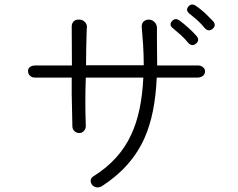

<svg xmlns="http://www.w3.org/2000/svg" viewBox="-20 -820 1040 838"><path d="M293 -704.1 293.9 -534.2H133.8Q118.2 -534.2 109.4 -526.4Q101.6 -519.5 102.5 -507.8Q102.5 -498 110.4 -490.2Q118.2 -481.4 132.8 -481.4H293V-408.2L295.9 -269.5Q295.9 -254.9 305.7 -247.1Q314.5 -239.3 326.2 -239.3Q337.9 -239.3 345.7 -248Q354.5 -256.8 354.5 -270.5Q352.5 -326.2 352.5 -376Q352.5 -426.8 354.5 -481.4H605.5Q598.6 -330.1 552.7 -232.4Q502 -122.1 389.6 -51.8Q377.9 -44.9 376 -34.2Q375 -23.4 380.9 -14.6Q387.7 -5.9 398.4 -2.9Q410.2 0 423.8 -6.8Q554.7 -90.8 611.3 -218.8Q657.2 -322.3 664.1 -481.4H841.8Q857.4 -481.4 867.2 -490.2Q875 -498 875 -508.8Q875 -519.5 866.2 -526.4Q856.4 -535.2 841.8 -534.2H666L665 -647.5V-701.2Q663.1 -716.8 652.3 -725.6Q642.6 -734.4 629.9 -734.4Q616.2 -734.4 607.4 -726.6Q597.7 -717.8 598.6 -702.1Q601.6 -670.9 604.5 -626Q607.4 -579.1 607.4 -535.2H355.5Q355.5 -570.3 356.4 -612.3Q356.4 -636.7 358.4 -690.4L359.4 -702.1Q359.4 -716.8 348.6 -725.6Q339.8 -734.4 326.2 -734.4Q312.5 -735.4 303.7 -728.5Q293 -719.7 293 -704.1ZM763.7 -730.5Q744.1 -744.1 730.5 -727.5Q715.8 -710.9 735.4 -696.3Q757.8 -677.7 772.5 -664.1Q789.1 -648.4 799.8 -634.8Q817.4 -614.3 835.9 -629.9Q853.5 -645.5 836.9 -664.1Q820.3 -682.6 802.7 -698.2Q782.2 -716.8 763.7 -730.5ZM835.9 -793.9Q816.4 -807.6 802.7 -792Q788.1 -775.4 807.6 -759.8Q832 -740.2 844.7 -728.5Q861.3 -712.9 872.1 -699.2Q889.6 -678.7 908.2 -694.3Q925.8 -710 909.2 -728.5Q889.6 -749 875 -762.7Q853.5 -782.2 835.9 -793.9Z"/></svg>

Font: Gulim
Style: Regular
Weight: 400
Version: Version 2.21